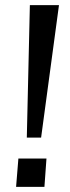

<svg xmlns="http://www.w3.org/2000/svg" viewBox="-20 -732 275 752"><path d="M85 -193 97 -712H211L141 -193ZM52 -111H162L154 0H43Z"/></svg>

Font: Muli Medium
Style: Italic
Weight: 500
Italic angle: -4.541°
Designer: Vernon Adams
Foundry: Vernon Adams
Version: Version 2.100; ttfautohint (v1.8.1.43-b0c9)